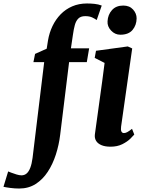

<svg xmlns="http://www.w3.org/2000/svg" viewBox="-147 -835 834 1106"><path d="M129.5 -602Q137 -646.5 155.5 -685Q174 -723.5 202.5 -752.8Q231 -782 269.2 -798.5Q307.5 -815 354 -815Q374.5 -815 397 -812.8Q419.5 -810.5 439 -803L410 -719.5Q401 -726.5 384.8 -734.2Q368.5 -742 344 -742Q318 -742 304.2 -728.2Q290.5 -714.5 284 -690.5Q277.5 -666.5 273 -634L261.5 -556.5H366.5L353 -477H251L199.5 -57.5Q192.5 0 174.8 55.2Q157 110.5 128.2 154.5Q99.5 198.5 58.5 224.8Q17.5 251 -36.5 251Q-62 251 -88.2 247.5Q-114.5 244 -127 241L-100 152.5Q-96.5 154 -82.5 159.5Q-68.5 165 -51.8 170Q-35 175 -23.5 175Q-6 175 6.5 164.2Q19 153.5 27.5 131.2Q36 109 40.5 75L107.5 -477H45.5L55 -524.5L122 -554.5ZM489.5 10Q458 10 437 1Q416 -8 406.5 -23.8Q397 -39.5 399.5 -60.5Q402.5 -83.5 407 -115Q411.5 -146.5 416.8 -185.8Q422 -225 428.5 -270.8Q435 -316.5 441.8 -367.2Q448.5 -418 455.5 -472.5L398.5 -501.5L406 -542.5L589 -567.5L614.5 -556L550.5 -105.5Q548 -87.5 552.2 -78Q556.5 -68.5 567 -68.5Q576 -68.5 586.2 -74Q596.5 -79.5 613.5 -93L626.5 -60Q621 -53 603.8 -36Q586.5 -19 557.8 -4.5Q529 10 489.5 10ZM546 -635Q515.5 -635 493 -658.8Q470.5 -682.5 472.5 -712.5Q474.5 -750.5 498 -776.8Q521.5 -803 563 -803Q599 -803 619.5 -780.2Q640 -757.5 640 -729Q639.5 -690 616.5 -662.5Q593.5 -635 546 -635Z"/></svg>

Font: Merriweather ExtraBold
Style: Italic
Weight: 800
Italic angle: -7.8°
Version: Version 2.101